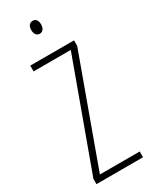

<svg xmlns="http://www.w3.org/2000/svg" viewBox="-233 -961 797 1010"><g transform="rotate(-30 165.5 -456.0)"><path d="M167 -912C145 -912 136 -894 136 -873C136 -851 146 -834 166 -834C185 -834 196 -850 196 -874C196 -894 188 -912 167 -912ZM311 0V-35H69L304 -681V-714H38V-679H264L28 -32V0Z"/></g></svg>

Font: Noto Sans Myanmar ExtraCondensed ExtraLight
Style: Regular
Weight: 200
Width: 2
Designer: Monotype Design Team
Foundry: Monotype Imaging Inc.
Version: Version 2.107